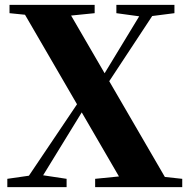

<svg xmlns="http://www.w3.org/2000/svg" viewBox="-20 -767 779 787"><path d="M10 0V-34L121 -50H147L253 -34V0ZM67 0 337 -401 366 -382H360L340 -347L127 0ZM370 0V-34L530 -50H579L727 -34V0ZM402 -395 370 -410H376L395 -444L579 -747H634ZM493 0 59 -747H246L680 0ZM19 -713V-747H368V-713L220 -698H167ZM457 -713V-747H695V-713L586 -699H559Z"/></svg>

Font: Noto Serif SC ExtraLight Black
Style: Regular
Weight: 900
Version: Version 2.002-H1;hotconv 1.1.0;makeotfexe 2.6.0